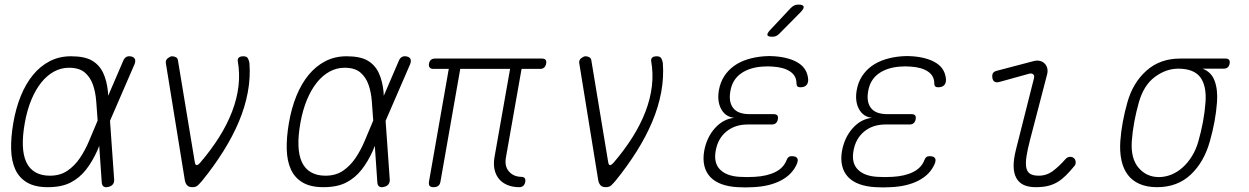

<svg xmlns="http://www.w3.org/2000/svg" viewBox="-20 -805 5440 836"><path d="M477 -24Q478 -11 471.5 -2.5Q465 6 451 9Q438 12 431 7Q424 2 423 -11L412 -170L404 -150Q382 -101 354 -65.5Q326 -30 287 -10Q248 10 188 10Q133 10 98.5 -10Q64 -30 47 -66.5Q30 -103 28.5 -154.5Q27 -206 38 -270Q49 -334 70.5 -387Q92 -440 123.5 -478.5Q155 -517 196.5 -538.5Q238 -560 289 -560Q349 -560 381 -541Q413 -522 429 -488Q445 -454 450 -406Q450 -397 451 -388L516 -539Q521 -552 530 -557Q539 -562 552 -559Q564 -556 567.5 -547.5Q571 -539 566 -526L459 -279ZM405 -280V-282Q402 -323 399 -363.5Q396 -404 384.5 -436.5Q373 -469 349 -489.5Q325 -510 280 -510Q246 -510 215.5 -493.5Q185 -477 160 -446Q135 -415 116.5 -370.5Q98 -326 88 -270Q78 -214 79.5 -171Q81 -128 94.5 -99Q108 -70 134 -55Q160 -40 197 -40Q242 -40 273.5 -61.5Q305 -83 328 -117Q351 -151 368.5 -193Q386 -235 403 -275Z M785 -19 702 -531Q701 -537 703.5 -542.5Q706 -548 710.5 -551.5Q715 -555 720 -557.5Q725 -560 729 -560Q739 -560 746.5 -555.5Q754 -551 755 -541L828 -100Q830 -87 835.5 -86Q841 -85 852 -97Q899 -152 934 -207.5Q969 -263 990.5 -319Q1012 -375 1018.5 -430.5Q1025 -486 1015 -541Q1015 -546 1016.5 -549.5Q1018 -553 1021.5 -555.5Q1025 -558 1029.5 -559Q1034 -560 1039 -560Q1054 -560 1059 -551.5Q1064 -543 1066 -531Q1071 -468 1059 -403.5Q1047 -339 1020 -275Q993 -211 952.5 -146.5Q912 -82 861 -19Q850 -6 841.5 2Q833 10 818 10Q803 10 795.5 2.5Q788 -5 785 -19Z M1677 -24Q1678 -11 1671.5 -2.5Q1665 6 1651 9Q1638 12 1631 7Q1624 2 1623 -11L1612 -170L1604 -150Q1582 -101 1554 -65.5Q1526 -30 1487 -10Q1448 10 1388 10Q1333 10 1298.5 -10Q1264 -30 1247 -66.5Q1230 -103 1228.5 -154.5Q1227 -206 1238 -270Q1249 -334 1270.5 -387Q1292 -440 1323.5 -478.5Q1355 -517 1396.5 -538.5Q1438 -560 1489 -560Q1549 -560 1581 -541Q1613 -522 1629 -488Q1645 -454 1650 -406Q1650 -397 1651 -388L1716 -539Q1721 -552 1730 -557Q1739 -562 1752 -559Q1764 -556 1767.5 -547.5Q1771 -539 1766 -526L1659 -279ZM1605 -280V-282Q1602 -323 1599 -363.5Q1596 -404 1584.5 -436.5Q1573 -469 1549 -489.5Q1525 -510 1480 -510Q1446 -510 1415.5 -493.5Q1385 -477 1360 -446Q1335 -415 1316.5 -370.5Q1298 -326 1288 -270Q1278 -214 1279.5 -171Q1281 -128 1294.5 -99Q1308 -70 1334 -55Q1360 -40 1397 -40Q1442 -40 1473.5 -61.5Q1505 -83 1528 -117Q1551 -151 1568.5 -193Q1586 -235 1603 -275Z M2241 10Q2213 10 2190.5 1Q2168 -8 2153.5 -25Q2139 -42 2133.5 -66Q2128 -90 2133 -120L2201 -505H1984L1898 -15Q1896 -2 1888.5 4Q1881 10 1868 10Q1855 10 1850.5 4Q1846 -2 1848 -15L1934 -505H1867Q1856 -505 1851 -511Q1846 -517 1848 -528Q1850 -539 1856.5 -544.5Q1863 -550 1874 -550H2340Q2351 -550 2355.5 -544.5Q2360 -539 2358 -528Q2356 -517 2349.5 -511Q2343 -505 2332 -505H2251L2183 -120Q2176 -82 2195.5 -59Q2215 -36 2249 -35Q2260 -35 2264.5 -29.5Q2269 -24 2267 -13Q2265 -2 2258.5 4Q2252 10 2241 10Z M2585 -19 2502 -531Q2501 -537 2503.5 -542.5Q2506 -548 2510.5 -551.5Q2515 -555 2520 -557.5Q2525 -560 2529 -560Q2539 -560 2546.5 -555.5Q2554 -551 2555 -541L2628 -100Q2630 -87 2635.5 -86Q2641 -85 2652 -97Q2699 -152 2734 -207.5Q2769 -263 2790.5 -319Q2812 -375 2818.5 -430.5Q2825 -486 2815 -541Q2815 -546 2816.5 -549.5Q2818 -553 2821.5 -555.5Q2825 -558 2829.5 -559Q2834 -560 2839 -560Q2854 -560 2859 -551.5Q2864 -543 2866 -531Q2871 -468 2859 -403.5Q2847 -339 2820 -275Q2793 -211 2752.5 -146.5Q2712 -82 2661 -19Q2650 -6 2641.5 2Q2633 10 2618 10Q2603 10 2595.5 2.5Q2588 -5 2585 -19Z M3499 -458Q3499 -450 3497 -444Q3495 -438 3490.5 -433.5Q3486 -429 3479.5 -427Q3473 -425 3464 -425Q3460 -425 3457 -426Q3454 -427 3452 -429Q3450 -431 3449 -434.5Q3448 -438 3448 -442Q3448 -475 3420.5 -493.5Q3393 -512 3345 -515Q3334 -516 3322 -516Q3310 -516 3299 -515Q3242 -511 3205 -484Q3168 -457 3160 -407Q3152 -361 3172.5 -334.5Q3193 -308 3244 -308H3349Q3360 -308 3364.5 -302.5Q3369 -297 3367 -286Q3365 -275 3358.5 -269Q3352 -263 3341 -263H3236Q3180 -263 3142.5 -232Q3105 -201 3096 -147Q3087 -95 3115.5 -66.5Q3144 -38 3201 -35Q3217 -34 3233.5 -34Q3250 -34 3266 -35Q3320 -38 3356 -56Q3392 -74 3405 -108Q3407 -113 3409 -116Q3411 -119 3413.5 -121Q3416 -123 3419.5 -124Q3423 -125 3427 -125Q3436 -125 3442 -123Q3448 -121 3451 -116.5Q3454 -112 3453.5 -106Q3453 -100 3450 -92Q3430 -45 3380 -19Q3330 7 3258 10Q3242 11 3225.5 11Q3209 11 3193 10Q3153 8 3122.5 -3Q3092 -14 3073 -34Q3054 -54 3047 -82.5Q3040 -111 3046 -147Q3057 -207 3093 -247Q3129 -287 3177 -292Q3139 -296 3120.5 -329.5Q3102 -363 3110 -411Q3116 -446 3133 -472.5Q3150 -499 3175.5 -517.5Q3201 -536 3234.5 -546.5Q3268 -557 3307 -560Q3318 -561 3330 -561Q3342 -561 3353 -560Q3419 -555 3457.5 -530Q3496 -505 3499 -458ZM3374 -659Q3366 -651 3359 -648Q3352 -645 3343 -645Q3324 -645 3321.5 -652Q3319 -659 3333 -674L3422 -769Q3430 -777 3437.5 -781Q3445 -785 3456 -785Q3476 -785 3479 -777Q3482 -769 3467 -753Z M4099 -458Q4099 -450 4097 -444Q4095 -438 4090.5 -433.5Q4086 -429 4079.5 -427Q4073 -425 4064 -425Q4060 -425 4057 -426Q4054 -427 4052 -429Q4050 -431 4049 -434.5Q4048 -438 4048 -442Q4048 -475 4020.5 -493.5Q3993 -512 3945 -515Q3934 -516 3922 -516Q3910 -516 3899 -515Q3842 -511 3805 -484Q3768 -457 3760 -407Q3752 -361 3772.5 -334.5Q3793 -308 3844 -308H3949Q3960 -308 3964.5 -302.5Q3969 -297 3967 -286Q3965 -275 3958.5 -269Q3952 -263 3941 -263H3836Q3780 -263 3742.5 -232Q3705 -201 3696 -147Q3687 -95 3715.5 -66.5Q3744 -38 3801 -35Q3817 -34 3833.5 -34Q3850 -34 3866 -35Q3920 -38 3956 -56Q3992 -74 4005 -108Q4007 -113 4009 -116Q4011 -119 4013.5 -121Q4016 -123 4019.5 -124Q4023 -125 4027 -125Q4036 -125 4042 -123Q4048 -121 4051 -116.5Q4054 -112 4053.5 -106Q4053 -100 4050 -92Q4030 -45 3980 -19Q3930 7 3858 10Q3842 11 3825.5 11Q3809 11 3793 10Q3753 8 3722.5 -3Q3692 -14 3673 -34Q3654 -54 3647 -82.5Q3640 -111 3646 -147Q3657 -207 3693 -247Q3729 -287 3777 -292Q3739 -296 3720.5 -329.5Q3702 -363 3710 -411Q3716 -446 3733 -472.5Q3750 -499 3775.5 -517.5Q3801 -536 3834.5 -546.5Q3868 -557 3907 -560Q3918 -561 3930 -561Q3942 -561 3953 -560Q4019 -555 4057.5 -530Q4096 -505 4099 -458Z M4331 -448Q4319 -445 4311 -449Q4303 -453 4301 -466Q4299 -479 4303.5 -486.5Q4308 -494 4321 -497L4477 -538Q4494 -543 4507 -540Q4520 -537 4528.5 -528.5Q4537 -520 4540 -507.5Q4543 -495 4539 -480L4465 -196Q4454 -154 4449.5 -124Q4445 -94 4448.5 -75.5Q4452 -57 4465 -48.5Q4478 -40 4503 -40Q4537 -40 4564.5 -60.5Q4592 -81 4619 -112Q4627 -121 4637 -122Q4647 -123 4654 -118Q4662 -113 4663.5 -101Q4665 -89 4657 -81Q4639 -59 4622 -42Q4605 -25 4586.5 -13.5Q4568 -2 4545 4Q4522 10 4490 10Q4459 10 4438 0.5Q4417 -9 4405.5 -29.5Q4394 -50 4393.5 -81Q4393 -112 4404 -155L4482 -464Q4485 -476 4478.5 -481.5Q4472 -487 4461 -484Z M5308 -506H5216Q5254 -492 5268.5 -453.5Q5283 -415 5279 -360Q5276 -318 5268 -275Q5260 -232 5248 -190Q5223 -100 5165 -45Q5107 10 5018 10Q4974 10 4942 -4Q4910 -18 4890.5 -44Q4871 -70 4863 -107Q4855 -144 4858 -190Q4861 -232 4869 -275Q4877 -318 4889 -360Q4913 -445 4972 -497.5Q5031 -550 5118 -550H5316Q5327 -550 5331.5 -544.5Q5336 -539 5334 -528Q5332 -517 5325.5 -511.5Q5319 -506 5308 -506ZM5026 -34Q5053 -34 5079.5 -44.5Q5106 -55 5129 -75.5Q5152 -96 5170 -125Q5188 -154 5198 -190Q5210 -232 5218 -275Q5226 -318 5229 -360Q5234 -432 5206 -469Q5178 -506 5110 -506Q5057 -506 5008.5 -470Q4960 -434 4939 -360Q4927 -318 4919 -275Q4911 -232 4908 -190Q4903 -115 4937.5 -74.5Q4972 -34 5026 -34Z"/></svg>

Font: Maple Mono NL Thin
Style: Italic
Weight: 250
Italic angle: -10°
Monospace: yes
Designer: subframe7536
Version: Version 7.000